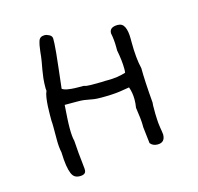

<svg xmlns="http://www.w3.org/2000/svg" viewBox="-91 -643 809 786"><g transform="rotate(-15 313.5 -250.5)"><path d="M519 -95Q519 -89 520 -80Q521 -71 522.5 -61Q524 -51 525.5 -42.5Q527 -34 527 -30Q527 4 495 4Q475 4 464 -10L456 -80V-88Q456 -94 455.5 -101.5Q455 -109 454 -119L448 -164Q451 -182 451 -198Q451 -228 442 -252Q433 -250 402 -245.5Q371 -241 323 -241Q303 -241 292 -242.5Q281 -244 271.5 -246Q262 -248 251 -249.5Q240 -251 220 -251H169Q167 -221 165.5 -197Q164 -173 164 -154Q164 -117 169 -99Q171 -68 173 -45.5Q175 -23 177 -8L180 22V28Q180 47 154 47Q142 47 133.5 42Q125 37 119.5 24Q114 11 110.5 -11Q107 -33 106 -67Q101 -90 101 -120V-134Q101 -160 101 -176.5Q101 -193 100 -201Q100 -211 100 -228Q100 -245 101 -263.5Q102 -282 104.5 -299Q107 -316 112 -326Q112 -328 111.5 -331Q111 -334 111 -337Q111 -361 113 -379Q115 -397 118 -413.5Q121 -430 124 -447Q127 -464 129 -487Q132 -515 137.5 -531.5Q143 -548 163 -548Q172 -548 183 -542Q194 -536 194 -525Q194 -518 193.5 -504Q193 -490 190.5 -465.5Q188 -441 184 -405Q180 -369 174 -318Q182 -312 197 -309.5Q212 -307 227 -306.5Q242 -306 253.5 -306Q265 -306 265 -306Q274 -302 295 -302Q355 -302 355 -303H353H364Q388 -303 407 -306Q426 -309 442 -314Q443 -319 443 -323.5Q443 -328 443 -333Q443 -364 434 -411V-424Q434 -456 428 -485Q428 -511 463 -511Q483 -511 491.5 -493Q500 -475 500 -443V-430Q500 -359 511 -315Q511 -289 513 -252Q515 -215 519 -167Q518 -162 518 -155Q518 -148 518 -139Q518 -130 518 -119Q518 -108 519 -95Z"/></g></svg>

Font: Gaegu
Style: Regular
Weight: 400
Designer: JIKJI
Foundry: JIKJI
Version: Version 1.00